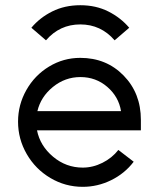

<svg xmlns="http://www.w3.org/2000/svg" viewBox="-20 -702 606 732"><path d="M472.7 -596.2Q439.9 -634.8 392.8 -658.4Q345.7 -682.1 286.1 -682.1Q226.6 -682.1 179.2 -658.4Q131.8 -634.8 99.6 -596.2L155.3 -548.3Q207.5 -608.9 286.1 -608.9Q364.7 -608.9 417 -548.3ZM121.1 -205.1Q132.8 -146 182.4 -104.5Q231.9 -63 295.4 -63Q334 -63 370.6 -81.3Q407.2 -99.6 431.2 -130.4L489.7 -85.4Q455.6 -40.5 403.8 -15.1Q352.1 10.3 295.4 10.3Q229 10.3 172.1 -23.4Q115.2 -57.1 82 -114.5Q48.8 -171.9 48.8 -238.3Q48.8 -302.7 80.6 -358.9Q112.3 -415 167 -448.2Q221.7 -481.4 286.1 -481.4Q385.3 -481.4 451.2 -414.1Q517.1 -346.7 517.1 -245.1V-205.1ZM441.4 -278.3Q432.6 -333 389.2 -370.6Q345.7 -408.2 286.6 -408.2Q228 -408.2 181.6 -370.4Q135.3 -332.5 122.6 -278.3Z"/></svg>

Font: Eligible
Style: Regular
Weight: 500
Version: Version 1.1